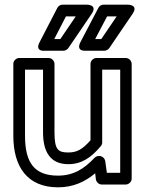

<svg xmlns="http://www.w3.org/2000/svg" viewBox="-20 -764 633 821"><path d="M87 -183V-466H164V-198C164 -111 198 -62 272 -62C328 -62 369 -89 411 -139C415 -144 417 -149 417 -155V-466H494V-25H437L430 -75C428 -87 417 -97 405 -97H402C395 -97 388 -93 384 -89C339 -41 293 -13 228 -13C128 -13 87 -67 87 -183ZM37 -183C37 -51 97 37 228 37C292 37 343 14 387 -23L390 3C392 15 403 25 415 25H518C529 25 543 15 543 0V-491C543 -502 533 -516 518 -516H392C381 -516 367 -506 367 -491V-164C332 -125 309 -112 272 -112C229 -112 213 -123 213 -198V-491C213 -502 203 -516 188 -516H62C51 -516 37 -506 37 -491ZM212 -597 262 -694H304L238 -597ZM149 -583C128 -542 171 -547 171 -547H251C258 -547 267 -551 272 -558L372 -705C399 -745 351 -744 351 -744H247C238 -744 229 -738 225 -730ZM387 -597 438 -694H479L413 -597ZM324 -584C303 -543 346 -547 346 -547H426C433 -547 442 -551 447 -558L547 -705C574 -745 526 -744 526 -744H423C414 -744 405 -739 401 -731Z"/></svg>

Font: Falling Sky
Style: ExtOu
Weight: 400
Designer: Paul D. Hunt
Foundry: Adobe Systems Incorporated
Version: Version 1.02